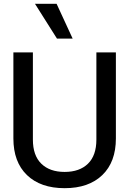

<svg xmlns="http://www.w3.org/2000/svg" viewBox="-20 -974 676 1004"><path d="M50 -250V-700H152V-244Q152 -161 196 -118Q240 -75 318 -75Q396 -75 440 -118Q484 -161 484 -244V-700H586V-250Q586 -127 515 -58.5Q444 10 318 10Q192 10 121 -58.5Q50 -127 50 -250ZM163 -954H276L360 -772H278Z"/></svg>

Font: Niramit Medium
Style: Regular
Weight: 500
Designer: Katatrad Aksorn Co.,Ltd.
Foundry: Cadson Demak Co.,Ltd.
Version: Version 1.000; ttfautohint (v1.6)